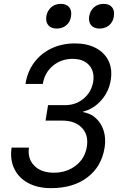

<svg xmlns="http://www.w3.org/2000/svg" viewBox="-20 -965 640 995"><path d="M245 10Q175 10 126 -16.5Q77 -43 54 -90.5Q31 -138 40 -200H130Q122 -142 158 -106Q194 -70 259 -70Q326 -70 373.5 -107.5Q421 -145 430 -205Q440 -265 404.5 -302.5Q369 -340 302 -340H216L229 -420H316Q373 -420 413.5 -454Q454 -488 463 -542Q471 -595 441.5 -627.5Q412 -660 356 -660Q297 -660 254 -624Q211 -588 202 -530H112Q122 -594 157 -641Q192 -688 246.5 -714Q301 -740 368 -740Q432 -740 477 -716Q522 -692 542.5 -649.5Q563 -607 554 -551Q545 -491 505 -445.5Q465 -400 411 -387V-384Q471 -373 502 -321.5Q533 -270 522 -199Q506 -101 432.5 -45.5Q359 10 245 10ZM496 -817Q467 -817 452.5 -834Q438 -851 442 -880Q447 -910 467.5 -927.5Q488 -945 517 -945Q546 -945 560.5 -927.5Q575 -910 570 -880Q566 -851 545.5 -834Q525 -817 496 -817ZM274 -817Q245 -817 230.5 -834Q216 -851 220 -880Q225 -910 245.5 -927.5Q266 -945 295 -945Q324 -945 338.5 -927.5Q353 -910 348 -880Q344 -851 323.5 -834Q303 -817 274 -817Z"/></svg>

Font: JetBrains Mono NL
Style: Italic
Weight: 400
Italic angle: -9°
Monospace: yes
Designer: Philipp Nurullin, Konstantin Bulenkov
Foundry: JetBrains
Version: Version 2.305; ttfautohint (v1.8.4.7-5d5b)